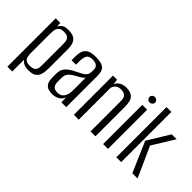

<svg xmlns="http://www.w3.org/2000/svg" viewBox="-60 -1117 1716 1716"><g transform="rotate(45 798.5 -259.0)"><path d="M52.8 116V-495H110.5L112.6 -451.5Q122.4 -471.9 142.4 -487.1Q162.5 -502.3 208 -502.3Q255.1 -502.3 280.2 -486.2Q305.4 -470.2 315 -442.3Q324.7 -414.4 324.7 -377.5V-133.3Q324.7 -91.6 315.8 -59.9Q306.8 -28.3 281.8 -10.8Q256.8 6.7 208.3 6.7Q170 6.7 147.4 -5.2Q124.8 -17.2 114.1 -34.6V116ZM188.7 -30.9Q217 -30.9 232.1 -38.8Q247.2 -46.7 253.9 -60.2Q260.7 -73.6 261.7 -90.5Q262.7 -107.4 262.7 -125.7V-367.3Q262.7 -385.6 261.7 -402.5Q260.7 -419.4 253.9 -433.2Q247.2 -447 232.1 -454.9Q217 -462.8 188.7 -462.8Q160.8 -462.8 145.7 -452.7Q130.6 -442.6 123.8 -426.4Q117.1 -410.3 115.9 -391.3Q114.8 -372.2 114.8 -355.2V-119.3Q114.8 -94.7 119.3 -74.6Q123.8 -54.4 139.5 -42.6Q155.3 -30.9 188.7 -30.9Z M507.6 7.3Q484.6 7.3 461.2 0.9Q437.8 -5.6 421.6 -29.1Q405.3 -52.6 405.3 -102.5V-150.8Q405.3 -201.2 435.5 -231.7Q465.6 -262.2 518.9 -286.4Q552.9 -302.8 574.7 -315.7Q596.4 -328.5 607.3 -344.9Q618.1 -361.4 618.1 -387.8V-409.1Q618.1 -433.5 608.1 -446.1Q598 -458.7 581.7 -463.7Q565.4 -468.6 547 -468.6Q502.1 -468.6 487.9 -444.3Q473.7 -420.1 473.7 -372.3V-330.3H417.5V-378Q417.5 -415 427.4 -443.5Q437.3 -472 465.3 -488.5Q493.2 -505 547 -505Q604.3 -505 632.7 -492.2Q661.1 -479.3 670.7 -455.2Q680.3 -431.2 680.3 -398.1V0H619L618.3 -61.8Q606.2 -27.6 575 -10.1Q543.9 7.3 507.6 7.3ZM530.6 -35.3Q576.1 -35.3 596.7 -67Q617.4 -98.6 617.4 -152.1V-310.1Q606.9 -294 583.8 -280.9Q560.8 -267.7 537.3 -254.6Q503.2 -234.8 484.6 -213.6Q465.9 -192.3 465.9 -154.4V-115.5Q465.9 -78.7 475.8 -61.7Q485.7 -44.6 501 -40Q516.2 -35.3 530.6 -35.3Z M776.8 0V-495H827.9L835.6 -442.3Q843.9 -471.8 872.8 -488.1Q901.7 -504.3 933 -504.3Q985.6 -504.3 1010.3 -485.7Q1035 -467.2 1042.2 -437.5Q1049.4 -407.7 1049.4 -372.6V0H987.4V-364.4Q987.4 -382.1 986.4 -398.9Q985.4 -415.6 978.8 -429.1Q972.2 -442.6 957.1 -450.6Q942 -458.7 913.5 -458.7Q888 -458.7 872.3 -449.3Q856.7 -439.9 849.5 -427.3Q842.2 -414.7 838.8 -403.7V0Z M1146.8 0V-495H1208.1V0ZM1177.5 -556.4Q1162.9 -556.4 1152.5 -566.6Q1142 -576.9 1142 -591.1Q1142 -605.5 1152.5 -615.4Q1162.9 -625.3 1177.5 -625.3Q1192.3 -625.3 1202.9 -615.4Q1213.6 -605.5 1213.6 -591.2Q1213.6 -576.9 1202.9 -566.6Q1192.3 -556.4 1177.5 -556.4Z M1515.8 0 1391.9 -287.4 1518.9 -495H1581L1452.7 -287.3L1582.3 0ZM1313.8 0V-634.3H1375.1V0Z"/></g></svg>

Font: Alumni Sans Thin
Style: Regular
Weight: 100
Designer: Robert E. Leuschke
Foundry: Robert E. Leuschke
Version: Version 1.018